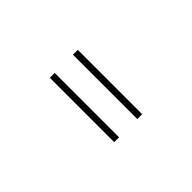

<svg xmlns="http://www.w3.org/2000/svg" viewBox="53 -827 894 894"><g transform="rotate(45 500.0 -380.0)"><path d="M288 -440H712V-472H288ZM288 -288H712V-320H288Z"/></g></svg>

Font: Noto Sans JP Light
Style: Regular
Weight: 300
Designer: Ryoko NISHIZUKA (kana & ideographs); Paul D. Hunt (Latin, Greek & Cyrillic); Wenlong ZHANG (bopomofo); Sandoll Communica
Foundry: Adobe Systems Incorporated
Version: Version 1.004;PS 1.004;hotconv 1.0.82;makeotf.lib2.5.63406